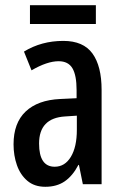

<svg xmlns="http://www.w3.org/2000/svg" viewBox="-20 -707 470 737"><path d="M223 -550Q300 -550 335 -501.5Q370 -453 370 -362V0H298L283 -74H281Q259 -32 228.5 -11Q198 10 154 10Q112 10 85 -13Q58 -36 45 -73Q32 -110 32 -153Q32 -235 78.5 -279Q125 -323 211 -327L274 -330V-361Q274 -418 258 -445Q242 -472 205 -472Q161 -472 101 -437L72 -509Q139 -550 223 -550ZM230 -260Q130 -254 130 -156Q130 -67 190 -67Q229 -67 252 -105Q275 -143 275 -209V-263ZM348 -687V-615H95V-687Z"/></svg>

Font: Noto Sans Lao UI ExtCond Med
Style: Regular
Weight: 500
Width: 2
Designer: Monotype Design Team
Foundry: Monotype Imaging Inc.
Version: Version 2.000; ttfautohint (v1.8.4.7-5d5b)